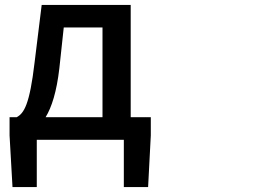

<svg xmlns="http://www.w3.org/2000/svg" viewBox="-20 -548 1040 783"><path d="M222 -269 240 -436H398V-70H166C191 -111 211 -174 222 -269ZM19 4 31 215H130V22H485V215H584L595 4V-70H513V-528H150L121 -293C101 -122 78 -86 48 -70H19Z"/></svg>

Font: コーポレート・ロゴ ver3 Medium
Style: Regular
Weight: 500
Designer: [KANA_main] LOGOTYPE.JP [Source Han Sans] Ryoko NISHIZUKA 西塚涼子 (kana, bopomofo & ideographs); Paul D. Hunt (Latin, Greek
Version: Version 12.001;FEAKit 1.0